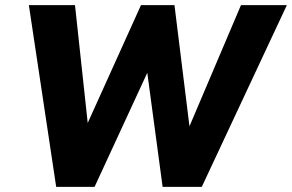

<svg xmlns="http://www.w3.org/2000/svg" viewBox="-20 -725 1133 745"><path d="M198 0 92 -705H271L325 -205H301L527 -705H657L719 -204H702L915 -705H1093L763 0H611L549 -461H560L347 0Z"/></svg>

Font: Nunito Sans 10pt SemiCondensed Black
Style: Italic
Weight: 900
Width: 4
Italic angle: -9°
Designer: Vernon Adams
Foundry: Vernon Adams
Version: Version 3.101;gftools[0.9.27]